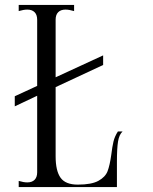

<svg xmlns="http://www.w3.org/2000/svg" viewBox="-20 -760 621 780"><path d="M478 -226Q464 -213 459.5 -185Q455 -157 455 -102V0H56V-25Q76 -19 91 -19Q110 -19 120.5 -29.5Q131 -40 131 -60V-371L40 -328V-369L131 -411V-680Q131 -700 120.5 -710.5Q110 -721 91 -721Q76 -721 56 -715V-740H281V-715Q261 -721 246 -721Q227 -721 216.5 -710.5Q206 -700 206 -680V-446L399 -535V-496L206 -406V-125Q206 -66 226 -38Q246 -10 296 -10Q352 -10 380 -25.5Q408 -41 417 -64.5Q426 -88 432 -131Q436 -164 441 -185Q446 -206 459 -226Z"/></svg>

Font: Viaoda Libre
Style: Regular
Weight: 400
Designer: Gydient
Version: Version 2.000